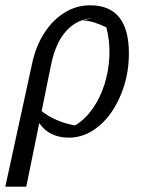

<svg xmlns="http://www.w3.org/2000/svg" viewBox="-48 -511 544 724"><path d="M-28 193 73 -271Q87 -337 119 -386.5Q151 -436 195.5 -463.5Q240 -491 292 -491Q438 -491 438 -310Q438 -245 420 -187.5Q402 -130 371 -86Q340 -42 299 -17Q258 8 212 8Q137 8 100 -47L51 193ZM145 -269 109 -92Q161 -51 235 -38Q272 -60 300.5 -100Q329 -140 345.5 -191.5Q362 -243 364.5 -299Q367 -355 353 -408Q332 -418 310 -425.5Q288 -433 263 -434L299 -442Q241 -438 201.5 -394Q162 -350 145 -269Z"/></svg>

Font: Piazzolla
Style: Italic
Weight: 400
Italic angle: -11.3°
Designer: Juan Pablo del Peral
Foundry: Huerta Tipografica
Version: Version 1.330